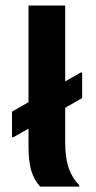

<svg xmlns="http://www.w3.org/2000/svg" viewBox="-20 -687 352 707"><path d="M29.2 -181.7 85 -213.3V-149.2C85 -75.8 96.7 -35 127.5 0H271.7V-5C240.8 -37.5 220 -79.2 220 -163.3V-290L282.5 -325.8V-420H277.5L220 -387.5V-666.7H85V-310.8L24.2 -275.8V-181.7Z"/></svg>

Font: Familjen Grotesk
Style: Bold
Weight: 700
Designer: Anders Wikstroem, Jonas Baeckman, Matilda Gysing, Kristian Moeller
Foundry: Familjen STHLM AB
Version: Version 2.000